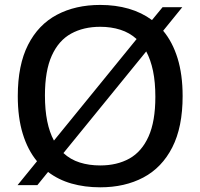

<svg xmlns="http://www.w3.org/2000/svg" viewBox="-20 -770 834 799"><path d="M135.5 0.5H53L134 -99Q95.5 -145.5 74.8 -213Q54 -280.5 54 -370Q54 -499.5 96.8 -583.5Q139.5 -667.5 216.8 -708.5Q294 -749.5 397 -749.5Q461 -749.5 515.5 -733.8Q570 -718 612.5 -686.5L656.5 -740H738.5L659 -642Q698 -595.5 719 -527.5Q740 -459.5 740 -370Q740 -241 697 -156.8Q654 -72.5 576.8 -31.5Q499.5 9.5 397 9.5Q332.5 9.5 277.5 -6.2Q222.5 -22 180 -54.5ZM167 -373Q167 -312.5 176.5 -265.8Q186 -219 204.5 -185L548.5 -607.5Q519.5 -634 481 -646.2Q442.5 -658.5 397 -658.5Q327.5 -658.5 275.8 -630Q224 -601.5 195.5 -538.5Q167 -475.5 167 -373ZM397 -81.5Q467 -81.5 518.5 -110.2Q570 -139 598.2 -202Q626.5 -265 626.5 -367Q626.5 -428 616.8 -474.8Q607 -521.5 588.5 -556L244 -133Q273 -106 311.8 -93.8Q350.5 -81.5 397 -81.5Z"/></svg>

Font: Encode Sans SmExp Md
Style: Regular
Weight: 500
Width: 6
Designer: Multiple Designers
Foundry: Impallari Type
Version: Version 3.002; ttfautohint (v1.8.3) -l 8 -r 50 -G 200 -x 14 